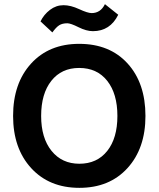

<svg xmlns="http://www.w3.org/2000/svg" viewBox="-20 -897 763 924"><path d="M680 -339Q680 -183 593.5 -88Q507 7 362 7Q217 7 130 -88Q43 -183 43 -339Q43 -496 129.5 -591Q216 -686 361 -686Q508 -686 594 -591.5Q680 -497 680 -339ZM178 -339Q178 -233 228 -171Q278 -109 362 -109Q447 -109 496 -170.5Q545 -232 545 -339Q545 -446 496 -508Q447 -570 361 -570Q276 -570 227 -508Q178 -446 178 -339ZM304 -785Q280 -785 265 -775.5Q250 -766 232 -741L175 -794Q191 -827 220.5 -849.5Q250 -872 286 -872Q320 -872 361 -853Q402 -834 421 -834Q464 -834 485 -877L549 -826Q510 -747 427 -747Q396 -747 358 -766Q320 -785 304 -785Z"/></svg>

Font: Hind Vadodara SemiBold
Style: Regular
Weight: 600
Designer: Hitesh Malaviya
Foundry: Indian Type Foundry
Version: Version 1.001;PS 1.0;hotconv 1.0.86;makeotf.lib2.5.63406; tt